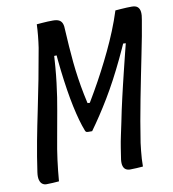

<svg xmlns="http://www.w3.org/2000/svg" viewBox="-80 -774 765 849"><g transform="rotate(-10 302.5 -350.0)"><path d="M117 1Q103 2 89 3Q75 4 60 4Q50 4 42 -2Q34 -8 30.5 -21Q27 -34 30 -55Q40 -125 52.5 -191.5Q65 -258 79 -324.5Q93 -391 106 -459Q119 -527 131 -596Q135 -623 137.5 -649Q140 -675 141 -700Q154 -701 166.5 -702Q179 -703 190.5 -703.5Q202 -704 214 -704Q231 -704 241 -699Q251 -694 255.5 -683Q260 -672 260 -652Q262 -615 264.5 -579Q267 -543 270.5 -507Q274 -471 279.5 -434Q285 -397 292.5 -359.5Q300 -322 310 -283L281 -319L332 -316L292 -285Q316 -324 339 -364Q362 -404 383.5 -445Q405 -486 425 -528Q445 -570 462.5 -613Q480 -656 494 -700Q507 -701 520 -702Q533 -703 545 -703.5Q557 -704 568 -704Q586 -704 594.5 -696Q603 -688 604.5 -673.5Q606 -659 602 -639Q597 -607 589.5 -568Q582 -529 573 -484.5Q564 -440 554.5 -392.5Q545 -345 535.5 -296Q526 -247 517.5 -198.5Q509 -150 502 -104Q500 -87 498 -69Q496 -51 495 -33.5Q494 -16 494 1Q480 2 465.5 3Q451 4 436 4Q425 4 417 -1Q409 -6 405.5 -17Q402 -28 404 -46Q408 -72 412 -98Q416 -124 422 -151.5Q428 -179 434 -208Q439 -235 445 -261.5Q451 -288 457 -315Q463 -342 470 -370.5Q477 -399 484.5 -430.5Q492 -462 501 -497.5Q510 -533 520 -573L534 -548L480 -551L514 -576Q493 -528 472 -484Q451 -440 429.5 -399.5Q408 -359 386 -322.5Q364 -286 342.5 -253.5Q321 -221 300 -192Q296 -192 291.5 -192Q287 -192 283 -192Q277 -192 274 -193.5Q271 -195 269 -200Q260 -223 252 -251.5Q244 -280 236.5 -315Q229 -350 222.5 -391.5Q216 -433 210.5 -479.5Q205 -526 201 -578L222 -550L172 -548L194 -578Q192 -536 189 -499Q186 -462 182 -429.5Q178 -397 173.5 -366.5Q169 -336 163.5 -307Q158 -278 153 -248.5Q148 -219 142 -187Q133 -140 127 -94Q121 -48 117 1Z"/></g></svg>

Font: Rec Mono Semicasual
Style: Italic
Weight: 400
Italic angle: -10°
Version: Version 1.085; ttfautohint (v1.8.4.7-5d5b)